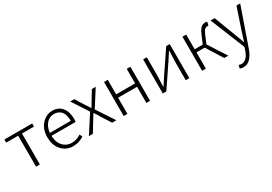

<svg xmlns="http://www.w3.org/2000/svg" viewBox="26 -1455 3681 2603"><g transform="rotate(-30 1866.5 -153.5)"><path d="M216.8 0V-484.4H29.3V-533.2H463.9V-484.4H276.4V0Z M795.9 12.7Q679.7 12.7 609.4 -74.2Q547.9 -150.4 547.9 -265.6Q547.9 -406.2 635.7 -487.3Q700.2 -546.9 782.2 -546.9Q910.2 -546.9 961.9 -436.5Q988.3 -378.9 988.3 -298.8Q988.3 -275.4 985.4 -256.8H607.4Q610.4 -133.8 688.5 -73.2Q737.3 -36.1 801.8 -36.1Q879.9 -37.1 944.3 -82L965.8 -39.1Q883.8 12.7 795.9 12.7ZM607.4 -302.7H935.5Q935.5 -448.2 842.8 -486.3Q815.4 -497.1 783.2 -497.1Q701.2 -497.1 650.4 -425.8Q614.3 -374 607.4 -302.7Z M1043.9 0 1224.6 -279.3 1059.6 -533.2H1123L1205.1 -402.3Q1212.9 -388.7 1262.7 -314.5H1266.6Q1319.3 -402.3 1319.3 -402.3L1398.4 -533.2H1459L1293.9 -273.4L1474.6 0H1409.2L1318.4 -140.6Q1293.9 -186.5 1256.8 -238.3H1252Q1244.1 -224.6 1227.5 -198.2Q1204.1 -159.2 1192.4 -140.6L1106.4 0Z M1588.9 0V-533.2H1647.5V-305.7H1944.3V-533.2H2002V0H1944.3V-252.9H1647.5V0Z M2201.2 0V-533.2H2258.8V-276.4Q2258.8 -241.2 2252 -76.2H2256.8L2332 -192.4L2562.5 -533.2H2617.2V0H2560.5V-255.9Q2560.5 -292 2567.4 -457H2562.5Q2508.8 -374 2487.3 -341.8L2256.8 0Z M3045.9 -280.3 3226.6 0H3163.1L3002.9 -253.9H2875V0H2816.4V-533.2H2875V-302.7H3001L3055.7 -431.6Q3095.7 -526.4 3147.5 -542Q3163.1 -546.9 3181.6 -546.9Q3194.3 -546.9 3209 -542L3197.3 -486.3Q3189.5 -488.3 3179.7 -488.3Q3145.5 -488.3 3122.1 -452.1Q3110.4 -433.6 3098.6 -406.2Z M3329.1 240.2Q3297.9 240.2 3272.5 228.5L3285.2 179.7Q3309.6 188.5 3328.1 188.5Q3415 186.5 3460.9 52.7L3475.6 7.8L3256.8 -533.2H3320.3L3444.3 -207Q3481.4 -105.5 3500 -56.6H3504.9Q3514.6 -86.9 3536.1 -154.3Q3547.9 -190.4 3552.7 -207L3662.1 -533.2H3720.7L3512.7 61.5Q3449.2 239.3 3329.1 240.2Z"/></g></svg>

Font: Taipei Sans TC Beta Light
Style: Regular
Weight: 300
Designer: JT Foundry
Foundry: JT Foundry
Version: Version 1.000